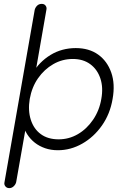

<svg xmlns="http://www.w3.org/2000/svg" viewBox="-20 -760 645 980"><path d="M366.2 -514.6Q434.6 -514.6 481 -481.4Q527.3 -448.2 547.9 -389.6Q568.4 -331.1 554.7 -254.9Q542 -178.7 500.5 -119.6Q459 -60.5 399.9 -26.9Q340.8 6.8 275.4 6.8Q240.2 6.8 210.4 -3.4Q180.7 -13.7 157.7 -31.7Q134.8 -49.8 119.1 -74.2Q103.5 -98.6 96.7 -127.9L117.2 -140.6L62.5 169.9Q59.6 181.6 49.8 190.9Q40 200.2 27.3 200.2Q14.6 200.2 7.3 190.9Q0 181.6 2.9 169.9L157.2 -710Q160.2 -721.7 169.4 -731Q178.7 -740.2 193.4 -740.2Q206.1 -740.2 212.9 -731Q219.7 -721.7 216.8 -710L158.2 -374L145.5 -381.8Q161.1 -413.1 185.1 -437.5Q209 -461.9 237.8 -479.5Q266.6 -497.1 299.3 -505.9Q332 -514.6 366.2 -514.6ZM351.6 -459Q297.9 -459 252 -432.6Q206.1 -406.2 174.3 -360.8Q142.6 -315.4 131.8 -254.9Q122.1 -196.3 137.2 -148.9Q152.3 -101.6 188.5 -75.2Q224.6 -48.8 279.3 -48.8Q332 -48.8 377.4 -75.2Q422.9 -101.6 455.1 -148.9Q487.3 -196.3 497.1 -254.9Q507.8 -313.5 492.2 -359.9Q476.6 -406.2 440.4 -432.6Q404.3 -459 351.6 -459Z"/></svg>

Font: Quicksand
Style: Italic
Weight: 400
Designer: Andrew Paglinawan
Foundry: Andrew Paglinawan
Version: Version 3.006